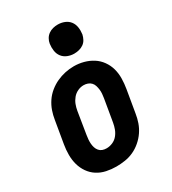

<svg xmlns="http://www.w3.org/2000/svg" viewBox="-187 -866 874 974"><g transform="rotate(-30 250.0 -378.5)"><path d="M205 8Q176 8 147.5 2Q119 -4 95.5 -19Q72 -34 56 -57Q40 -80 32.5 -107Q25 -134 25 -164Q25 -194 30 -223L52 -353Q56 -379 64.5 -403.5Q73 -428 88 -450.5Q103 -473 124.5 -490.5Q146 -508 170 -519Q194 -530 219.5 -535.5Q245 -541 271 -541Q300 -541 328 -533.5Q356 -526 379.5 -511Q403 -496 419.5 -473Q436 -450 443.5 -423Q451 -396 450.5 -366Q450 -336 445 -307L423 -177Q419 -151 410.5 -126.5Q402 -102 387 -80Q372 -58 351 -40Q330 -22 306 -11Q282 0 256 4Q230 8 205 8ZM208 -97Q226 -97 243.5 -104.5Q261 -112 273 -126.5Q285 -141 291.5 -158.5Q298 -176 301 -194L323 -324Q325 -336 326 -348.5Q327 -361 325.5 -373Q324 -385 320.5 -396.5Q317 -408 309 -416.5Q301 -425 289.5 -429Q278 -433 266 -433Q248 -433 231 -425Q214 -417 202 -402.5Q190 -388 183.5 -371Q177 -354 174 -336L153 -206Q151 -194 150 -181.5Q149 -169 150 -157Q151 -145 154.5 -134Q158 -123 165.5 -114Q173 -105 184 -101Q195 -97 208 -97ZM306 -595Q286 -595 267.5 -602.5Q249 -610 237.5 -625Q226 -640 223 -660Q220 -680 223 -701Q225 -715 232.5 -728Q240 -741 252 -749.5Q264 -758 278 -761.5Q292 -765 306 -765Q327 -765 345.5 -757.5Q364 -750 375.5 -735Q387 -720 390 -700Q393 -680 390 -659Q387 -645 380 -632Q373 -619 361 -610.5Q349 -602 334.5 -598.5Q320 -595 306 -595Z"/></g></svg>

Font: Iosevka Curly XBdObl
Style: Regular
Weight: 800
Italic angle: -9°
Monospace: yes
Designer: Belleve Invis
Foundry: Belleve Invis
Version: Version 11.1.0; ttfautohint (v1.8.3)